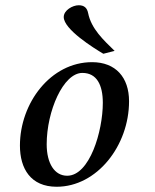

<svg xmlns="http://www.w3.org/2000/svg" viewBox="-20 -699 592 732"><path d="M56 -144C56 -56 97 13 196 13C350 13 472 -144 472 -313C472 -404 421 -462 331 -462C173 -462 56 -306 56 -144ZM158 -149C158 -275 221 -421 294 -421C349 -421 372 -375 372 -307C372 -199 322 -29 236 -29C188 -29 158 -76 158 -149ZM223 -634C223 -587 337 -516 374 -494L417 -505C375 -546 328 -589 316 -649C312 -669 301 -679 280 -679C257 -679 223 -660 223 -634Z"/></svg>

Font: KpRoman
Style: SemiboldItalic
Weight: 600
Italic angle: -11°
Version: Version 0.66